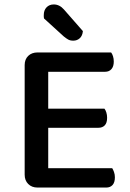

<svg xmlns="http://www.w3.org/2000/svg" viewBox="-20 -843 584 864"><path d="M149 1Q123 1 107 -15Q91 -31 91 -57V-550Q91 -576 107 -591.5Q123 -607 149 -607H480Q485 -601 488.5 -590Q492 -579 492 -566Q492 -544 481.5 -532Q471 -520 453 -520H197V-354H450Q455 -348 458.5 -337Q462 -326 462 -313Q462 -290 451.5 -279Q441 -268 423 -268H197V-86H485Q489 -80 493 -69Q497 -58 497 -45Q497 -22 486.5 -10.5Q476 1 458 1ZM178 -760Q177 -764 177 -768Q177 -772 177 -775Q177 -797 189.5 -810Q202 -823 222 -823Q248 -823 268 -800L353 -703Q351 -682 339 -671Q327 -660 310 -660Q296 -660 287 -665Q278 -670 267 -679Z"/></svg>

Font: Baloo Thambi 2 Medium
Style: Regular
Weight: 500
Designer: Aadarsh Rajan and Ek Type
Foundry: Ek Type
Version: Version 1.640;hotconv 1.0.111;makeotfexe 2.5.65597; ttfautoh